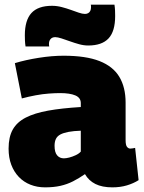

<svg xmlns="http://www.w3.org/2000/svg" viewBox="-20 -797 619 827"><path d="M17 -157Q17 -207 35 -239Q53 -271 91 -290.5Q129 -310 187.5 -320.5Q246 -331 328 -336V-353Q328 -376 304.5 -386Q281 -396 239 -396Q218 -396 190.5 -394Q163 -392 133.5 -386.5Q104 -381 74 -373L44 -525Q90 -539 147 -548Q204 -557 254 -557Q350 -557 408.5 -534Q467 -511 494 -466Q521 -421 521 -355V-194Q521 -172 527 -164.5Q533 -157 541 -157Q546 -157 551.5 -158Q557 -159 562 -160L577 -21Q555 -7 526.5 1.5Q498 10 464 10Q420 10 391 -4.5Q362 -19 346 -47Q320 -29 294.5 -16Q269 -3 240 3.5Q211 10 174 10Q140 10 111 -1.5Q82 -13 61 -35Q40 -57 28.5 -87.5Q17 -118 17 -157ZM215 -169Q215 -141 226 -128Q237 -115 255 -115Q265 -115 278.5 -118.5Q292 -122 306 -128.5Q320 -135 328 -144V-234Q297 -233 275.5 -229Q254 -225 240.5 -218Q227 -211 221 -199Q215 -187 215 -169ZM90 -597Q88 -610 87.5 -622Q87 -634 87 -645Q87 -710 115.5 -741Q144 -772 204 -772Q225 -772 246 -766.5Q267 -761 285 -754.5Q303 -748 319 -742.5Q335 -737 346 -737Q354 -737 360 -740.5Q366 -744 369 -750.5Q372 -757 372 -765Q372 -768 372 -771.5Q372 -775 371 -777H473Q475 -764 475.5 -751.5Q476 -739 476 -728Q476 -662 447.5 -631.5Q419 -601 360 -601Q341 -601 321 -606.5Q301 -612 281.5 -619Q262 -626 245 -631.5Q228 -637 218 -637Q205 -637 198 -629Q191 -621 191 -609Q191 -607 191 -603.5Q191 -600 192 -597Z"/></svg>

Font: Georama ExtraCondensed Thin ExtraBold
Style: Regular
Weight: 800
Version: Version 1.001